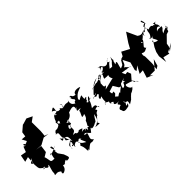

<svg xmlns="http://www.w3.org/2000/svg" viewBox="43 -1553 2485 2485"><g transform="rotate(-45 1285.5 -310.0)"><path d="M210 -513 158 -509 131 -439 54 -453 36 -356 104 -374 96 -257 72 -287 127 -333 93 -280C98 -192 97 -174 116 -158C151 -133 133 -124 201 -154C126 -193 204 -109 135 -118C161 -158 185 -50 218 -118C233 -108 188 -27 197 14C230 -17 207 -29 187 39C235 39 233 27 278 61C271 69 259 112 299 93C342 75 348 37 348 22C390 26 414 49 380 29C374 20 449 -27 424 16C497 17 482 1 457 -71L411 -136L403 -190C441 -159 393 -223 396 -259C443 -270 391 -186 458 -233C398 -211 410 -199 323 -184C375 -232 329 -157 334 -118C250 -114 286 -132 254 -227L258 -222L314 -256L327 -355L246 -367L335 -359L427 -409L503 -399L451 -417L455 -450L459 -499L458 -658L521 -704L443 -742L367 -719L354 -717L279 -653L269 -588L208 -593L241 -531L164 -496L160 -404L176 -535Z M746 -256C765 -239 762 -278 808 -289C787 -365 809 -383 807 -316C745 -339 772 -334 801 -342C884 -353 891 -421 885 -404C971 -437 1011 -436 977 -351C996 -383 1036 -408 976 -347C1046 -335 1066 -363 968 -307C977 -315 979 -303 1011 -345C977 -262 934 -221 1013 -255C999 -175 952 -179 974 -187C952 -157 971 -176 944 -130C917 -110 975 -83 922 -103C887 -44 911 -76 895 -108C854 -77 866 -88 885 -111C830 -131 789 -76 866 -139C790 -172 810 -138 792 -142C737 -138 801 -164 717 -164C766 -190 778 -184 773 -252C705 -215 769 -332 778 -281L783 -264ZM564 -256C570 -196 565 -214 577 -206C635 -241 607 -229 607 -195C591 -174 624 -180 651 -139C560 -102 592 -100 587 -37C568 -111 662 -120 622 -139C666 -101 607 -67 640 -101C616 -56 639 9 640 -76C577 -34 631 -127 633 -49C696 -99 693 -58 705 -58C729 -60 733 -99 761 -51C722 -78 774 -4 775 22C698 -22 725 -23 700 -43C709 -68 723 -22 688 1C721 68 702 92 714 121C775 55 710 110 733 122C840 27 793 100 872 64C819 35 857 2 866 -50C864 -59 848 -49 821 -59C854 -99 883 -21 906 -19C962 -87 934 -64 953 -65C933 -47 979 -41 1032 -76C1055 -74 1054 -101 1102 -163C1096 -113 1084 -81 1054 -53C1087 -14 1068 -28 994 -32C1089 -55 1118 -152 1120 -115C1134 -187 1195 -141 1152 -199C1149 -180 1229 -235 1216 -176C1188 -221 1224 -244 1137 -236C1218 -350 1148 -324 1225 -345C1169 -343 1210 -321 1213 -382C1158 -342 1170 -301 1142 -340C1188 -363 1136 -346 1187 -390C1174 -415 1140 -340 1158 -452C1110 -437 1083 -399 1097 -454C1143 -523 1205 -524 1224 -537C1203 -553 1110 -567 1111 -508C1041 -517 1078 -548 1043 -545C1008 -554 1064 -523 1045 -517C1084 -572 1031 -507 1029 -526C1036 -537 1030 -494 1060 -481C1051 -420 1050 -491 1027 -429C1027 -443 954 -443 997 -552C980 -473 958 -539 892 -506C867 -506 915 -512 875 -566C904 -548 899 -525 876 -513C913 -504 908 -509 866 -506C843 -526 837 -543 836 -516C766 -511 810 -546 739 -572C801 -616 792 -608 783 -529C721 -504 709 -548 762 -502C705 -502 758 -538 719 -510C662 -433 695 -418 721 -426C716 -357 678 -434 718 -372C699 -405 664 -392 714 -459C637 -431 698 -428 674 -387C612 -342 599 -383 599 -359C573 -361 570 -297 564 -328C633 -321 581 -293 604 -217C652 -206 661 -211 658 -113L621 -206L576 -239Z M1476 -317C1420 -311 1457 -360 1440 -408C1412 -361 1469 -371 1465 -457C1495 -453 1577 -494 1493 -460C1585 -467 1516 -424 1521 -390C1528 -398 1611 -368 1603 -420C1558 -338 1607 -350 1596 -295C1587 -281 1649 -259 1638 -299L1641 -309L1585 -318L1434 -281ZM1682 -173C1638 -213 1670 -133 1604 -135C1610 -197 1659 -218 1607 -191C1614 -164 1566 -153 1539 -118C1543 -148 1486 -98 1487 -102C1449 -142 1442 -114 1485 -158C1496 -245 1451 -130 1450 -226L1531 -251L1576 -178L1601 -171L1630 -196L1756 -238L1734 -287L1856 -270L1868 -262C1904 -261 1858 -253 1818 -308C1791 -235 1850 -286 1804 -317C1855 -332 1841 -400 1870 -399C1824 -407 1870 -442 1810 -352C1850 -378 1823 -354 1766 -334C1765 -376 1819 -471 1754 -422C1753 -437 1764 -441 1776 -539C1778 -533 1724 -458 1770 -474C1790 -512 1751 -499 1704 -432C1642 -421 1630 -486 1604 -378C1689 -453 1703 -510 1736 -499C1717 -500 1666 -517 1733 -549C1734 -569 1706 -512 1670 -499C1621 -489 1627 -539 1554 -553C1596 -525 1582 -546 1619 -522C1577 -560 1599 -564 1558 -501C1597 -553 1647 -515 1564 -475C1574 -493 1524 -465 1584 -458C1507 -450 1545 -481 1448 -392C1536 -482 1507 -510 1510 -439C1543 -508 1443 -464 1498 -431C1478 -460 1355 -401 1420 -417C1411 -437 1410 -427 1305 -406C1334 -401 1335 -417 1456 -470C1372 -454 1354 -424 1276 -344C1281 -306 1327 -371 1300 -329C1265 -333 1235 -288 1242 -319C1251 -313 1290 -320 1278 -301C1268 -354 1253 -273 1311 -315C1359 -300 1265 -274 1303 -243C1354 -273 1318 -262 1320 -177C1341 -169 1271 -141 1344 -186C1262 -148 1310 -118 1301 -164C1339 -189 1286 -164 1355 -142C1337 -108 1362 -97 1380 -85C1323 -126 1383 -114 1393 -96C1360 -69 1388 -47 1451 -54C1371 -39 1430 -23 1428 -2C1342 25 1403 54 1393 70C1406 104 1469 83 1490 79C1525 28 1511 53 1473 57C1528 -22 1471 38 1488 -14C1503 58 1547 -21 1520 78C1629 7 1529 84 1606 11C1564 34 1611 13 1629 -11C1709 -42 1659 -48 1663 -62C1643 -37 1670 -4 1709 -77C1687 -25 1629 -135 1667 -143C1751 -120 1777 -109 1760 -98C1763 -80 1802 -92 1810 -51L1753 -126L1811 -193L1792 -244L1736 -237L1673 -203Z M2084 0 2097 -79 2098 -105 2097 -217C2095 -256 2080 -230 2095 -284C2143 -255 2157 -282 2192 -295C2186 -289 2164 -309 2175 -326C2233 -391 2253 -421 2189 -391C2244 -443 2213 -392 2206 -489C2206 -448 2171 -441 2205 -368C2147 -398 2231 -372 2277 -452C2272 -397 2307 -413 2276 -417C2303 -496 2380 -490 2365 -457C2334 -418 2369 -396 2313 -342C2303 -379 2276 -301 2382 -352C2292 -318 2349 -314 2361 -251C2290 -263 2285 -303 2318 -299L2268 -223L2240 -162L2226 -98L2240 21L2256 -48L2346 -27V-51L2460 -111L2368 -40L2405 -96L2413 -141L2497 -227L2541 -242L2570 -360C2543 -286 2596 -321 2528 -257C2606 -294 2573 -325 2474 -267C2504 -333 2517 -299 2524 -353C2508 -340 2443 -380 2408 -309C2462 -376 2478 -401 2509 -357C2512 -423 2475 -409 2493 -436C2539 -479 2508 -430 2469 -454C2486 -413 2465 -420 2454 -441C2442 -389 2466 -479 2376 -438C2358 -501 2350 -520 2356 -513C2408 -555 2411 -510 2390 -586C2367 -597 2373 -559 2407 -518C2412 -509 2413 -531 2389 -518C2308 -467 2328 -420 2301 -473C2293 -463 2231 -435 2184 -525C2160 -497 2129 -468 2178 -511C2146 -535 2128 -498 2154 -508C2147 -490 2156 -535 2214 -485L2150 -624C2122 -582 2094 -542 2066 -499L2028 -429L1922 -485L1893 -430L1850 -416L1908 -303L1878 -192L1887 -168L1943 -214L1888 -113L1950 -117L1917 -13L2003 22L1966 -6L2056 -5L2152 -119L2125 -25Z"/></g></svg>

Font: Hussar Lance
Style: ExBdObl
Weight: 700
Foundry: Cannot Into Space Fonts, PlusOne Fonts
Version: Version 2.270